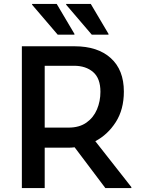

<svg xmlns="http://www.w3.org/2000/svg" viewBox="-20 -955 714 975"><path d="M91 0V-720H359Q476 -720 542.5 -660Q609 -600 609 -490Q609 -399 568 -335Q527 -271 464 -238L647 -5V0H515L359 -207Q343 -205 326 -205H207V0ZM356 -621H207V-307H328Q383 -307 419 -332.5Q455 -358 472.5 -399.5Q490 -441 490 -489Q490 -557 453 -589Q416 -621 356 -621ZM273 -779 143 -931V-935H268L358 -783V-779ZM446 -779 316 -931V-935H441L531 -783V-779Z"/></svg>

Font: Kufam Medium
Style: Regular
Weight: 500
Designer: Wael Morcos, Artur Schmal
Foundry: Original Type
Version: Version 1.300; ttfautohint (v1.8.3)